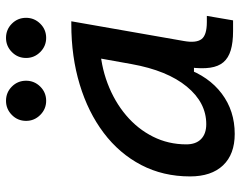

<svg xmlns="http://www.w3.org/2000/svg" viewBox="-100 -675 786 626"><g transform="rotate(-90 293.0 -362.0)"><path d="M169.4 10.3Q103 10.3 66.9 -27.8Q30.8 -65.9 30.8 -135.3Q30.8 -223.1 68.1 -294.7Q105.5 -366.2 172.9 -417Q240.2 -467.8 330.6 -495.1Q420.9 -522.5 526.9 -522.5H536.6L472.2 -154.8Q465.3 -115.7 478.3 -98.1Q491.2 -80.6 534.2 -80.6H554.2L539.6 4.9H504.9Q467.3 4.9 442.1 -2.7Q417 -10.3 403.1 -26.6Q389.2 -43 385.3 -69.8Q381.3 -96.7 386.2 -135.3L414.6 -122.6H357.9L383.8 -150.9Q356.9 -74.2 300.8 -32Q244.6 10.3 169.4 10.3ZM201.2 -82.5Q271.5 -82.5 323.7 -146Q376 -209.5 397 -325.7L422.4 -467.3L461.9 -429.7Q393.6 -426.8 334.2 -404.3Q274.9 -381.8 230.2 -344Q185.5 -306.2 160.4 -256.1Q135.3 -206.1 135.3 -147.5Q135.3 -116.2 152.6 -99.4Q169.9 -82.5 201.2 -82.5ZM482.4 -604.5Q455.6 -604.5 436.3 -623.8Q417 -643.1 417 -669.9Q417 -697.3 436.3 -716.3Q455.6 -735.4 482.4 -735.4Q509.8 -735.4 528.8 -716.3Q547.9 -697.3 547.9 -669.9Q547.9 -643.1 528.8 -623.8Q509.8 -604.5 482.4 -604.5ZM277.3 -604.5Q250.5 -604.5 231.2 -623.8Q211.9 -643.1 211.9 -669.9Q211.9 -697.3 231.2 -716.3Q250.5 -735.4 277.3 -735.4Q304.7 -735.4 323.7 -716.3Q342.8 -697.3 342.8 -669.9Q342.8 -643.1 323.7 -623.8Q304.7 -604.5 277.3 -604.5Z"/></g></svg>

Font: Cascadia Mono NF
Style: Italic
Weight: 400
Italic angle: -10°
Monospace: yes
Designer: Aaron Bell
Foundry: Saja Typeworks
Version: Version 2404.023